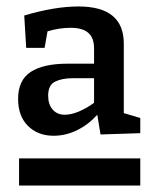

<svg xmlns="http://www.w3.org/2000/svg" viewBox="-20 -733 478 594"><path d="M363 -383 414 -368V-321L291 -317L281 -378Q253 -347 218 -330Q183 -313 146 -313Q97 -313 66.5 -343.5Q36 -374 36 -427Q36 -485 75 -510.5Q114 -536 189 -536H271V-583Q271 -616 253 -631.5Q235 -647 199 -647Q163 -647 127 -636L118 -585H61L55 -685Q149 -713 223 -713Q363 -713 363 -598ZM180 -378Q200 -378 224 -388Q248 -398 271 -415V-491H204Q172 -491 150.5 -480.5Q129 -470 129 -437Q129 -410 143 -394Q157 -378 180 -378ZM414 -159H39V-243H414Z"/></svg>

Font: Bitter Pro SemiBold
Style: Regular
Weight: 600
Designer: Sol Matas, and Bitter project Authors
Foundry: Sol Matas
Version: Version 1.010